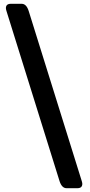

<svg xmlns="http://www.w3.org/2000/svg" viewBox="-20 -760 473 1010"><path d="M387 230H330Q305 230 293 192L15 -699Q11 -711 11 -717Q11 -740 37 -740H94Q119 -740 131 -702L409 189Q413 201 413 207Q413 230 387 230Z"/></svg>

Font: Solway Medium
Style: Regular
Weight: 500
Designer: Mariya V. Pigoulevskaya
Foundry: The Northern Block Ltd.
Version: Version 1.000;hotconv 1.0.109;makeotfexe 2.5.65596